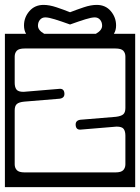

<svg xmlns="http://www.w3.org/2000/svg" viewBox="-40 -744 572 784"><path d="M434 -640Q434 -620 425 -606H512V20H-20V-606H66.5Q58 -620 58 -640Q58 -673 80 -698.5Q102 -724 138 -724Q161.5 -724 190.8 -714.2Q220 -704.5 246 -694Q273 -704.5 302 -714.2Q331 -724 355 -724Q391 -724 412.5 -698.5Q434 -673 434 -640ZM115 -639Q115 -620.5 140.5 -606H351.5Q377 -620.5 377 -639Q377 -653.5 368.8 -663.2Q360.5 -673 347 -673Q333.5 -673 308.5 -665.2Q283.5 -657.5 246 -644Q208.5 -657.5 183.5 -665.2Q158.5 -673 145 -673Q131.5 -673 123.2 -663.2Q115 -653.5 115 -639ZM59 -329Q38 -327 29 -319.5Q20 -312 20 -293V-73Q20 -59 28.5 -49.5Q37 -40 61 -40H431Q455 -40 463.5 -49.5Q472 -59 472 -73V-190Q472 -208 465 -217.5Q458 -227 436 -227L292 -215Q270.5 -212 269 -233Q267.5 -252 288 -255L433 -267Q454 -269.5 463 -277Q472 -284.5 472 -303V-513Q472 -527.5 463.5 -536.8Q455 -546 431 -546H61Q37 -546 28.5 -536.8Q20 -527.5 20 -513V-406Q20 -388 27.2 -378.5Q34.5 -369 56 -369L200 -381Q221.5 -384 223 -363Q224.5 -344 204 -341Z"/></svg>

Font: Honk Rounded
Style: Regular
Weight: 400
Designer: Noopur Datye & Yesha Goshar
Foundry: Ek Type
Version: Version 1.000